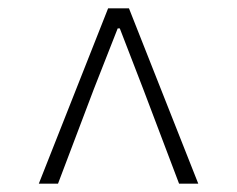

<svg xmlns="http://www.w3.org/2000/svg" viewBox="-20 -760 568 460"><path d="M73 -320 239 -740H289L455 -320H409L323 -547L267 -692H262L205 -547L119 -320Z"/></svg>

Font: Noto Sans HK Thin ExtraLight
Style: Regular
Weight: 250
Version: Version 2.004-H2;hotconv 1.0.118;makeotfexe 2.5.65603